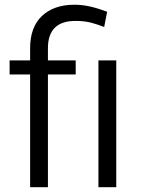

<svg xmlns="http://www.w3.org/2000/svg" viewBox="-20 -780 586 800"><path d="M179.7 0H105.5V-469.7H20V-528.3H105.5V-579.1Q105.5 -667 155 -713.6Q204.6 -760.3 290 -760.3Q323.7 -760.3 357.4 -752.4Q391.1 -744.6 426.3 -731L414.1 -667.5Q390.1 -677.2 361.1 -685.1Q332 -692.9 294.9 -692.9Q179.7 -692.9 179.7 -579.1V-528.3H295.4V-469.7H179.7ZM464.4 -528.3V0H390.1V-528.3Z"/></svg>

Font: Vazirmatn RD FD Light
Style: Regular
Weight: 300
Designer: Saber Rastikerdar
Foundry: Saber Rastikerdar
Version: Version 33.003